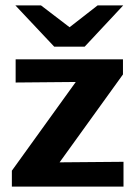

<svg xmlns="http://www.w3.org/2000/svg" viewBox="-20 -692 516 712"><path d="M37 -672H132L238 -591L342 -672H437L294 -519H181ZM24 0V-59L261 -388Q223 -388 149 -387Q75 -386 38 -386V-472H436V-416L201 -90Q239 -90 320 -91Q401 -92 438 -92V0Z"/></svg>

Font: Coval
Style: Black
Weight: 1000
Foundry: Context Ltd
Version: Version 001.000